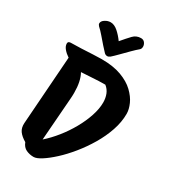

<svg xmlns="http://www.w3.org/2000/svg" viewBox="-231 -1068 1052 1191"><g transform="rotate(30 295.0 -472.0)"><path d="M208 14Q179 14 154.5 2.5Q130 -9 118 -40Q84 -60 68 -82.5Q52 -105 54 -139L89 -628Q66 -643 50.5 -661.5Q35 -680 35 -699Q35 -708 41 -711.5Q47 -715 54 -715Q87 -715 129 -717Q171 -719 209.5 -721Q248 -723 272 -723Q355 -723 413 -701.5Q471 -680 506.5 -646Q542 -612 558.5 -575Q575 -538 575 -506Q575 -447 554 -385.5Q533 -324 498.5 -266Q464 -208 422.5 -157Q381 -106 339.5 -68Q298 -30 263.5 -8Q229 14 208 14ZM226 -410 203 -108Q244 -144 282 -191.5Q320 -239 349.5 -291.5Q379 -344 396.5 -396.5Q414 -449 414 -494Q414 -526 403.5 -552.5Q393 -579 370 -597Q326 -597 277 -593.5Q228 -590 200 -589Q228 -540 228 -456Q228 -445 227.5 -433.5Q227 -422 226 -410ZM291 -756Q279 -756 270 -765Q257 -778 236.5 -801.5Q216 -825 195 -849.5Q174 -874 156 -890Q147 -899 147 -908Q147 -924 166 -936.5Q185 -949 206 -949Q232 -949 258 -926.5Q284 -904 307 -872Q340 -911 362.5 -934.5Q385 -958 418 -958Q436 -958 445.5 -945Q455 -932 455 -918Q455 -902 445 -894Q428 -880 402.5 -854.5Q377 -829 352.5 -804Q328 -779 311 -764Q301 -756 291 -756Z"/></g></svg>

Font: Protest Riot
Style: Regular
Weight: 400
Designer: Octavio Pardo
Foundry: Ashler Design
Version: Version 2.005; ttfautohint (v1.8.4.7-5d5b)